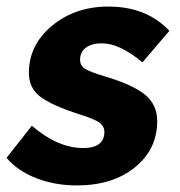

<svg xmlns="http://www.w3.org/2000/svg" viewBox="-46 -555 548 585"><path d="M-26 -74 51 -172Q130 -104 207 -104Q272 -104 272 -153Q272 -171 256 -182Q240 -193 198 -206Q111 -234 76.5 -260.5Q42 -287 42 -333Q42 -418 112.5 -476.5Q183 -535 284 -535Q401 -535 470 -461L388 -365Q319 -423 264 -423Q234 -423 216 -410Q198 -397 198 -373Q198 -355 213 -345.5Q228 -336 271 -323Q359 -297 396 -266.5Q433 -236 433 -186Q433 -100 365 -45Q297 10 188 10Q122 10 65 -12Q8 -34 -26 -74Z"/></svg>

Font: Raleway-v4020 ExtraBold
Style: Italic
Weight: 800
Italic angle: -12°
Designer: Matt McInerney, Pablo Impallari, Rodrigo Fuenzalida
Foundry: Matt McInerney, Pablo Impallari, Rodrigo Fuenzalida
Version: Version 4.020;PS 004.020;hotconv 1.0.88;makeotf.lib2.5.64775